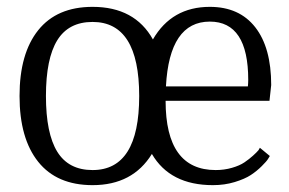

<svg xmlns="http://www.w3.org/2000/svg" viewBox="-20 -530 843 560"><path d="M592 -467Q474 -467 464 -278H703Q704 -288 704 -297Q704 -467 592 -467ZM250 -466Q180 -466 147 -412.5Q114 -359 114 -250Q114 -141 147 -87.5Q180 -34 250 -34Q386 -34 386 -250Q386 -466 250 -466ZM738 -99 767 -75Q765 -72 761.5 -66Q758 -60 743.5 -45.5Q729 -31 711.5 -19.5Q694 -8 664.5 1Q635 10 601 10Q476 10 423 -81Q367 10 250 10Q146 10 91.5 -58Q37 -126 37 -250Q37 -374 91.5 -442Q146 -510 250 -510Q373 -510 426 -415Q481 -510 592 -510Q678 -510 724.5 -450.5Q771 -391 771 -282L766 -236H463Q463 -34 609 -34Q634 -34 656.5 -40.5Q679 -47 693 -56.5Q707 -66 718 -76Q729 -86 734 -92Z"/></svg>

Font: Arsenal
Style: Regular
Weight: 400
Designer: Andrij Shevchenko
Foundry: Stairsfor.com
Version: Version 1.000